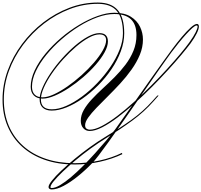

<svg xmlns="http://www.w3.org/2000/svg" viewBox="-70 -913 1581 1507"><path d="M335 574Q325 574 318 569Q311 564 311 555Q311 538 338 504Q365 470 411 426.5Q457 383 515 335Q573 287 635.5 242Q698 197 756 162Q867 95 959.5 29Q1052 -37 1127 -121L1165 -163H1175L1136 -119Q1062 -35 967.5 34Q873 103 763 171Q703 208 641 253Q579 298 523 345Q467 392 422.5 434.5Q378 477 352 509Q326 541 326 556Q326 563 335 563Q363 563 402.5 539.5Q442 516 488.5 476.5Q535 437 583 388.5Q631 340 676.5 289.5Q722 239 760.5 193.5Q799 148 824 115Q827 113 847.5 83.5Q868 54 901 8Q934 -38 973 -93.5Q1012 -149 1051.5 -205Q1091 -261 1125.5 -310Q1160 -359 1184 -392Q1208 -425 1214 -434Q1245 -478 1282.5 -528.5Q1320 -579 1357.5 -623.5Q1395 -668 1426.5 -696.5Q1458 -725 1476 -725Q1483 -725 1487 -720Q1491 -715 1491 -705Q1491 -685 1474 -650.5Q1457 -616 1426 -573Q1399 -537 1353.5 -482.5Q1308 -428 1249 -363.5Q1190 -299 1123.5 -232Q1057 -165 988 -103Q919 -41 854 8Q789 57 732.5 86Q676 115 634 115Q603 115 583.5 93Q564 71 564 35Q564 -8 587.5 -49.5Q611 -91 650 -133Q689 -175 736 -218Q783 -261 829.5 -307.5Q876 -354 915 -405.5Q954 -457 977.5 -514.5Q1001 -572 1001 -638Q1001 -803 827 -803Q766 -803 695 -777.5Q624 -752 551.5 -707Q479 -662 413 -604.5Q347 -547 294.5 -483Q242 -419 211.5 -354.5Q181 -290 181 -232Q181 -192 202.5 -170.5Q224 -149 264 -149Q302 -149 353 -172.5Q404 -196 460 -235Q516 -274 570 -322.5Q624 -371 667.5 -421.5Q711 -472 737 -518Q763 -564 763 -597Q763 -643 710 -643Q674 -643 626.5 -617Q579 -591 527.5 -547Q476 -503 426.5 -448.5Q377 -394 337.5 -336.5Q298 -279 274.5 -226Q251 -173 251 -133Q251 -55 337 -55Q389 -55 449.5 -81.5Q510 -108 573 -154.5Q636 -201 693.5 -261Q751 -321 796.5 -388Q842 -455 868.5 -522.5Q895 -590 895 -652Q895 -771 847 -827Q799 -883 698 -883Q585 -883 477.5 -842Q370 -801 276 -728.5Q182 -656 111 -561Q40 -466 0 -356.5Q-40 -247 -40 -132Q-40 -18 -1 74Q38 166 111.5 232Q185 298 287.5 333Q390 368 516 368Q615 368 711.5 347Q808 326 887 287L890 297Q811 335 713.5 356.5Q616 378 516 378Q387 378 283 342Q179 306 104.5 239Q30 172 -10 78Q-50 -16 -50 -132Q-50 -248 -9.5 -359.5Q31 -471 103 -567.5Q175 -664 270 -737Q365 -810 474 -851.5Q583 -893 698 -893Q803 -893 854 -834Q905 -775 905 -652Q905 -582 878 -510Q851 -438 805 -370Q759 -302 700 -243Q641 -184 577.5 -139.5Q514 -95 451.5 -70Q389 -45 336 -45Q290 -45 265.5 -68Q241 -91 241 -133Q241 -173 264.5 -227Q288 -281 327.5 -339.5Q367 -398 416.5 -453.5Q466 -509 518.5 -554Q571 -599 621 -626Q671 -653 710 -653Q744 -653 760.5 -636.5Q777 -620 777 -588Q777 -550 751 -502.5Q725 -455 681 -404.5Q637 -354 582.5 -307Q528 -260 470 -222Q412 -184 358.5 -161.5Q305 -139 264 -139Q221 -139 196 -163.5Q171 -188 171 -232Q171 -294 202.5 -361Q234 -428 288 -493Q342 -558 410 -616Q478 -674 551.5 -718Q625 -762 696.5 -787.5Q768 -813 827 -813Q907 -813 956.5 -782Q1006 -751 1029 -703Q1052 -655 1052 -603Q1052 -542 1027.5 -483Q1003 -424 962.5 -367Q922 -310 873.5 -257.5Q825 -205 776.5 -157Q728 -109 687.5 -67Q647 -25 622.5 9.5Q598 44 598 70Q598 90 610 97.5Q622 105 634 105Q674 105 729.5 76Q785 47 849.5 -2Q914 -51 982.5 -113Q1051 -175 1117.5 -242Q1184 -309 1242.5 -373Q1301 -437 1346 -491Q1391 -545 1416 -580Q1451 -629 1466 -660Q1481 -691 1481 -705Q1481 -713 1473 -713Q1462 -713 1440 -693.5Q1418 -674 1389.5 -642.5Q1361 -611 1331 -574Q1301 -537 1274 -500.5Q1247 -464 1227 -435Q1203 -402 1164.5 -346.5Q1126 -291 1078.5 -222.5Q1031 -154 980 -80.5Q929 -7 879 64.5Q829 136 784.5 198Q740 260 706 304.5Q672 349 654 367Q599 424 540.5 471Q482 518 429 546Q376 574 335 574Z"/></svg>

Font: Ballet 24pt
Style: Regular
Weight: 400
Designer: Maximiliano R. Sproviero
Foundry: Omnibus-Type
Version: Version 1.100